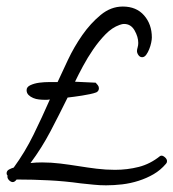

<svg xmlns="http://www.w3.org/2000/svg" viewBox="-20 -594 525 581"><path d="M485.4 -106.4Q485.4 -101.6 482.4 -98.6Q465.8 -79.1 444.8 -66.9Q423.8 -54.7 399.4 -46.9Q375 -39.1 349.6 -36.1Q324.2 -33.2 300.8 -33.2Q281.2 -33.2 262.7 -35.2Q244.1 -37.1 224.6 -39.1Q175.8 -45.9 127.9 -48.3Q80.1 -50.8 30.3 -50.8Q24.4 -43 18.6 -43Q12.7 -43 6.8 -49.3Q1 -55.7 2.9 -62.5Q0 -65.4 0 -69.3Q0 -77.1 7.3 -81.1Q14.6 -85 21.5 -86.9Q55.7 -133.8 81.5 -186.5Q107.4 -239.3 130.9 -293Q126 -292 122.6 -292Q119.1 -292 115.2 -292Q107.4 -292 98.1 -293Q88.9 -293.9 80.6 -297.4Q72.3 -300.8 66.4 -306.6Q60.5 -312.5 60.5 -321.3Q60.5 -331.1 72.3 -336.4Q84 -341.8 99.1 -343.8Q114.3 -345.7 129.4 -345.7Q144.5 -345.7 151.4 -345.7H154.3Q167 -373 185.5 -412.6Q204.1 -452.1 229 -487.8Q253.9 -523.4 284.7 -548.8Q315.4 -574.2 351.6 -574.2Q392.6 -574.2 416 -547.4Q439.5 -520.5 439.5 -480.5Q439.5 -474.6 437.5 -464.8Q435.5 -455.1 431.6 -445.3Q427.7 -435.5 422.4 -428.2Q417 -420.9 410.2 -420.9Q403.3 -420.9 398.9 -427.2Q394.5 -433.6 394.5 -439.5Q394.5 -444.3 396.5 -450.7Q398.4 -457 398.4 -463.9Q398.4 -482.4 387.2 -502Q376 -521.5 355.5 -521.5Q351.6 -521.5 348.1 -520.5Q344.7 -519.5 341.8 -518.6Q319.3 -510.7 299.3 -490.2Q279.3 -469.7 262.2 -444.8Q245.1 -419.9 231 -393.6Q216.8 -367.2 207 -346.7Q223.6 -345.7 238.8 -345.2Q253.9 -344.7 269.5 -343.8Q272.5 -340.8 275.9 -336.4Q279.3 -332 279.3 -327.1Q279.3 -318.4 271.5 -314.5Q263.7 -311.5 252 -309.1Q240.2 -306.6 228 -304.7Q215.8 -302.7 204.6 -301.3Q193.4 -299.8 184.6 -298.8Q159.2 -247.1 132.8 -196.8Q106.4 -146.5 72.3 -100.6Q81.1 -101.6 89.8 -102.1Q98.6 -102.5 107.4 -102.5Q134.8 -102.5 162.6 -99.1Q190.4 -95.7 217.8 -91.3Q245.1 -86.9 272.5 -83.5Q299.8 -80.1 328.1 -80.1Q365.2 -80.1 399.9 -88.9Q434.6 -97.7 464.8 -122.1Q465.8 -122.1 466.8 -122.6Q467.8 -123 468.8 -123Q473.6 -123 479.5 -117.7Q485.4 -112.3 485.4 -106.4Z"/></svg>

Font: Calligraffiti
Style: Regular
Weight: 400
Designer: Dathan Boardman
Foundry: Open Window
Version: Version 1.000